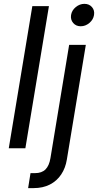

<svg xmlns="http://www.w3.org/2000/svg" viewBox="-20 -759 502 983"><path d="M230.5 -727.5 109.9 0H24.9L145.5 -727.5ZM334 -529.3H419.4L322.3 57.6Q315.4 101.1 293.2 134.3Q271 167.5 235.4 185.8Q199.7 204.1 151.9 204.1H124L136.2 127.4H159.2Q193.8 127.4 212.9 108.4Q231.9 89.4 238.3 50.3ZM393.1 -624.5Q369.1 -624.5 354.7 -641.4Q340.3 -658.2 343.8 -682.1Q347.7 -706.1 367.9 -722.7Q388.2 -739.3 412.1 -739.3Q436.5 -739.3 450.9 -722.7Q465.3 -706.1 461.4 -682.1Q457.5 -658.2 437.5 -641.4Q417.5 -624.5 393.1 -624.5Z"/></svg>

Font: Inter 24pt
Style: Italic
Weight: 400
Italic angle: -9.3988°
Designer: Rasmus Andersson
Foundry: rsms
Version: Version 4.001;git-66647c0bb